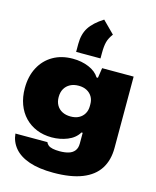

<svg xmlns="http://www.w3.org/2000/svg" viewBox="-145 -943 991 1218"><g transform="rotate(15 350.5 -334.0)"><path d="M324 177Q229 177 165 155Q101 133 67 92.5Q33 52 28 -1H238Q242 10 252.5 18.5Q263 27 282 31Q301 35 327 35Q361 35 386 27.5Q411 20 425 2Q439 -16 439 -45V-116H431Q407 -76 358.5 -56.5Q310 -37 256 -37Q201 -37 156 -55.5Q111 -74 78.5 -108Q46 -142 28.5 -189.5Q11 -237 11 -295Q11 -373 42 -431.5Q73 -490 128.5 -522Q184 -554 258 -554Q316 -554 363.5 -534Q411 -514 433 -478H442L452 -544H659V-75Q659 5 623 61.5Q587 118 512.5 147.5Q438 177 324 177ZM337 -196Q369 -196 391.5 -208Q414 -220 426.5 -241.5Q439 -263 439 -291V-304Q439 -332 426.5 -353Q414 -374 391.5 -386Q369 -398 338 -398Q306 -398 282.5 -385.5Q259 -373 246 -350.5Q233 -328 233 -296Q233 -265 246 -242.5Q259 -220 282.5 -208Q306 -196 337 -196ZM266 -601V-654Q266 -718 294 -761.5Q322 -805 385 -845L463 -767Q441 -738 433.5 -710Q426 -682 426 -636V-601Z"/></g></svg>

Font: Mona Sans Expanded Black
Style: Regular
Weight: 900
Width: 7
Designer: Deni Anggara
Foundry: GitHub
Version: Version 2.000